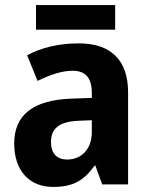

<svg xmlns="http://www.w3.org/2000/svg" viewBox="-20 -727 589 757"><path d="M434 -707H122V-610H434ZM291 -556C211 -556 142 -539 87 -509L128 -408C177 -432 224 -448 266 -448C315 -448 342 -423 342 -360V-341L259 -338C112 -332 36 -275 36 -161C36 -55 95 10 189 10C270 10 311 -16 353 -74H356L383 0H485V-363C485 -491 416 -556 291 -556ZM292 -251 342 -253V-206C342 -138 300 -98 245 -98C206 -98 181 -120 181 -167C181 -219 211 -248 292 -251Z"/></svg>

Font: Noto Sans Georgian SemiCondensed Bold
Style: Regular
Weight: 700
Width: 4
Designer: Monotype Design Team, Akaki Razmadze
Foundry: Google LLC
Version: Version 2.005